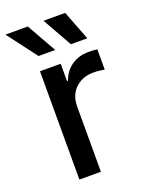

<svg xmlns="http://www.w3.org/2000/svg" viewBox="-167 -826 685 898"><g transform="rotate(-20 176.0 -377.5)"><path d="M68.8 0V-539.1H171.9V-452.6H176.8Q191.9 -496.6 227.8 -521.5Q263.7 -546.4 312 -546.4Q322.8 -546.4 335.2 -545.7Q347.7 -544.9 356 -543.9V-442.9Q350.1 -444.3 333.7 -446.3Q317.4 -448.2 299.8 -448.2Q264.6 -448.2 236.3 -433.1Q208 -418 191.9 -390.4Q175.8 -362.8 175.8 -325.7V0ZM248 -608.4 165 -755.4H272.9L329.6 -608.4ZM86.9 -608.4 -24.4 -755.4H86.9L169.9 -608.4Z"/></g></svg>

Font: Inter 18pt Medium
Style: Regular
Weight: 500
Designer: Rasmus Andersson
Foundry: rsms
Version: Version 4.001;git-66647c0bb